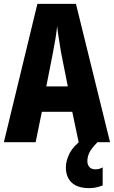

<svg xmlns="http://www.w3.org/2000/svg" viewBox="-20 -734 588 991"><path d="M386 0 353 -157H196L164 0H0L173 -714H372L548 0ZM295 -464Q289 -501 283.5 -536Q278 -571 275 -599Q269 -542 254 -466L219 -288H330ZM431 98Q431 116 441.5 128Q452 140 472 140Q485 140 494 137Q503 134 510 130V223Q498 228 480.5 232.5Q463 237 441 237Q380 237 350 208.5Q320 180 320 130Q320 95 339.5 57Q359 19 407 -16L483 0Q451 33 441 54Q431 75 431 98Z"/></svg>

Font: Noto Sans Thai ExtCond ExtBd
Style: Regular
Weight: 800
Width: 2
Designer: Monotype Design Team
Foundry: Monotype Imaging Inc.
Version: Version 2.002; ttfautohint (v1.8.4.7-5d5b)